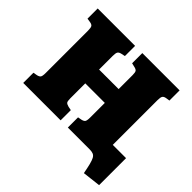

<svg xmlns="http://www.w3.org/2000/svg" viewBox="-195 -920 1278 1278"><g transform="rotate(45 444.0 -281.0)"><path d="M750 139Q742 96 735 68.5Q728 41 720 26Q712 11 699 5.5Q686 0 665 0H460V-96L487 -101Q505 -105 511.5 -114Q518 -123 518 -153V-290H334V-149Q334 -121 340.5 -113.5Q347 -106 366 -101L392 -96V0H40V-96L68 -101Q86 -105 92.5 -114Q99 -123 99 -153V-551Q99 -579 92.5 -588.5Q86 -598 66 -601L40 -605V-701H392V-605L364 -599Q346 -595 340 -585Q334 -575 334 -548V-420H518V-552Q518 -578 511.5 -586.5Q505 -595 485 -599L460 -605V-701H811V-605L784 -601Q766 -598 759.5 -588Q753 -578 753 -550V-130H878V124Z"/></g></svg>

Font: Literata Black
Style: Regular
Weight: 900
Designer: Latin by Veronika Burian and Jose Scaglione. Greek by Irene Vlachou. Cyrillic by Vera Evstafieva.
Foundry: TypeTogether
Version: Version 3.103;gftools[0.9.29]